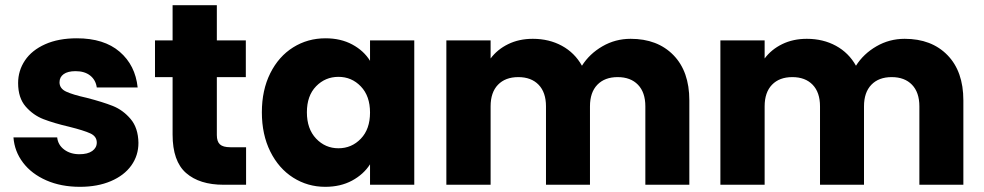

<svg xmlns="http://www.w3.org/2000/svg" viewBox="-20 -714 3801 742"><path d="M289 8Q216 8 159 -17Q102 -42 69 -85.5Q36 -129 32 -183H201Q204 -154 228 -136Q252 -118 287 -118Q319 -118 336.5 -130.5Q354 -143 354 -163Q354 -187 329 -198.5Q304 -210 248 -224Q188 -238 148 -253.5Q108 -269 79 -302.5Q50 -336 50 -393Q50 -441 76.5 -480.5Q103 -520 154.5 -543Q206 -566 277 -566Q382 -566 442.5 -514Q503 -462 512 -376H354Q350 -405 328.5 -422Q307 -439 272 -439Q242 -439 226 -427.5Q210 -416 210 -396Q210 -372 235.5 -360Q261 -348 315 -336Q377 -320 416 -304.5Q455 -289 484.5 -254.5Q514 -220 515 -162Q515 -113 487.5 -74.5Q460 -36 408.5 -14Q357 8 289 8Z M931 -145V0H844Q751 0 699 -45.5Q647 -91 647 -194V-416H579V-558H647V-694H818V-558H930V-416H818V-192Q818 -167 830 -156Q842 -145 870 -145Z M992 -280Q992 -366 1024.5 -431Q1057 -496 1113 -531Q1169 -566 1238 -566Q1297 -566 1341.5 -542Q1386 -518 1410 -479V-558H1581V0H1410V-79Q1385 -40 1340.5 -16Q1296 8 1237 8Q1169 8 1113 -27.5Q1057 -63 1024.5 -128.5Q992 -194 992 -280ZM1410 -279Q1410 -343 1374.5 -380Q1339 -417 1288 -417Q1237 -417 1201.5 -380.5Q1166 -344 1166 -280Q1166 -216 1201.5 -178.5Q1237 -141 1288 -141Q1339 -141 1374.5 -178Q1410 -215 1410 -279Z M2417 -564Q2521 -564 2582.5 -501Q2644 -438 2644 -326V0H2474V-303Q2474 -357 2445.5 -386.5Q2417 -416 2367 -416Q2317 -416 2288.5 -386.5Q2260 -357 2260 -303V0H2090V-303Q2090 -357 2061.5 -386.5Q2033 -416 1983 -416Q1933 -416 1904.5 -386.5Q1876 -357 1876 -303V0H1705V-558H1876V-488Q1902 -523 1944 -543.5Q1986 -564 2039 -564Q2102 -564 2151.5 -537Q2201 -510 2229 -460Q2258 -506 2308 -535Q2358 -564 2417 -564Z M3476 -564Q3580 -564 3641.5 -501Q3703 -438 3703 -326V0H3533V-303Q3533 -357 3504.5 -386.5Q3476 -416 3426 -416Q3376 -416 3347.5 -386.5Q3319 -357 3319 -303V0H3149V-303Q3149 -357 3120.5 -386.5Q3092 -416 3042 -416Q2992 -416 2963.5 -386.5Q2935 -357 2935 -303V0H2764V-558H2935V-488Q2961 -523 3003 -543.5Q3045 -564 3098 -564Q3161 -564 3210.5 -537Q3260 -510 3288 -460Q3317 -506 3367 -535Q3417 -564 3476 -564Z"/></svg>

Font: MSTAGE
Style: Bold
Weight: 700
Designer: Ninad Kale (Devanagari), Jonny Pinhorn (Latin)
Foundry: Indian Type Foundry
Version: 4.004